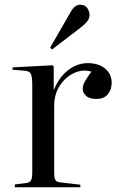

<svg xmlns="http://www.w3.org/2000/svg" viewBox="-20 -795 509 815"><path d="M43 0V-12L91 -18Q107 -20 112 -30Q117 -40 117 -66V-433Q117 -468 111 -481Q105 -494 83 -495L33 -499L34 -509L203 -518L208 -513V-414H209Q231 -468 269.5 -497.5Q308 -527 352 -527Q399 -527 426.5 -503.5Q454 -480 454 -444Q454 -415 438 -395Q422 -375 389 -375Q359 -375 345 -388.5Q331 -402 331 -418Q331 -433 340.5 -449.5Q350 -466 368 -491Q332 -502 295.5 -485.5Q259 -469 234.5 -432.5Q210 -396 210 -346V-64Q210 -41 214.5 -32Q219 -23 235 -21L321 -11V0ZM201 -585 193 -593 281 -746Q298 -775 320 -775Q340 -775 350 -761.5Q360 -748 360 -731Q360 -716 349.5 -703.5Q339 -691 325 -680Z"/></svg>

Font: Literata 72pt
Style: Regular
Weight: 400
Designer: Latin by Veronika Burian and Jose Scaglione. Greek by Irene Vlachou. Cyrillic by Vera Evstafieva.
Foundry: TypeTogether
Version: Version 3.002